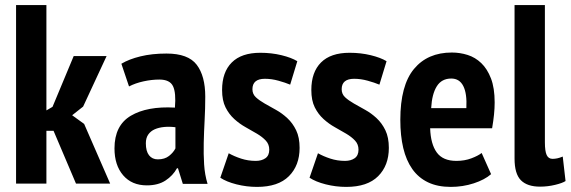

<svg xmlns="http://www.w3.org/2000/svg" viewBox="-20 -720 2238 753"><path d="M190 -207H162V0H43V-700H162V-287L186 -301L269 -500H398L306 -302L263 -268L310 -234L412 0H278Z M456 -470Q486 -488 531 -499Q576 -510 633 -510Q718 -510 751.5 -466Q785 -422 785 -341Q785 -294 782.5 -248.5Q780 -203 779 -159.5Q778 -116 780.5 -75.5Q783 -35 794 1H697L678 -60H674Q658 -31 629 -12Q600 7 556 7Q497 7 463 -32.5Q429 -72 429 -138Q429 -228 493 -266Q557 -304 666 -298Q671 -356 658.5 -382Q646 -408 605 -408Q575 -408 543 -401Q511 -394 486 -381ZM599 -95Q626 -95 643 -108.5Q660 -122 668 -138V-221Q645 -224 624 -222Q603 -220 587 -213Q571 -206 561.5 -192.5Q552 -179 552 -158Q552 -127 564.5 -111Q577 -95 599 -95Z M1036 -133Q1036 -154 1022.5 -168.5Q1009 -183 988 -195.5Q967 -208 943.5 -221Q920 -234 899 -253Q878 -272 864.5 -299Q851 -326 851 -367Q851 -437 889 -475Q927 -513 1001 -513Q1045 -513 1084 -503.5Q1123 -494 1146 -480L1118 -388Q1099 -396 1072 -403.5Q1045 -411 1019 -411Q970 -411 970 -370Q970 -351 983.5 -338.5Q997 -326 1018 -314Q1039 -302 1062.5 -289Q1086 -276 1107 -256.5Q1128 -237 1141.5 -209Q1155 -181 1155 -140Q1155 -71 1113 -29Q1071 13 988 13Q947 13 907.5 3Q868 -7 844 -23L877 -119Q898 -107 925.5 -98Q953 -89 983 -89Q1006 -89 1021 -99.5Q1036 -110 1036 -133Z M1386 -133Q1386 -154 1372.5 -168.5Q1359 -183 1338 -195.5Q1317 -208 1293.5 -221Q1270 -234 1249 -253Q1228 -272 1214.5 -299Q1201 -326 1201 -367Q1201 -437 1239 -475Q1277 -513 1351 -513Q1395 -513 1434 -503.5Q1473 -494 1496 -480L1468 -388Q1449 -396 1422 -403.5Q1395 -411 1369 -411Q1320 -411 1320 -370Q1320 -351 1333.5 -338.5Q1347 -326 1368 -314Q1389 -302 1412.5 -289Q1436 -276 1457 -256.5Q1478 -237 1491.5 -209Q1505 -181 1505 -140Q1505 -71 1463 -29Q1421 13 1338 13Q1297 13 1257.5 3Q1218 -7 1194 -23L1227 -119Q1248 -107 1275.5 -98Q1303 -89 1333 -89Q1356 -89 1371 -99.5Q1386 -110 1386 -133Z M1906 -37Q1881 -15 1838 -1Q1795 13 1748 13Q1696 13 1658.5 -5Q1621 -23 1597 -57Q1573 -91 1561.5 -139.5Q1550 -188 1550 -250Q1550 -385 1603.5 -449.5Q1657 -514 1752 -514Q1784 -514 1814 -504.5Q1844 -495 1867.5 -472.5Q1891 -450 1905.5 -412.5Q1920 -375 1920 -318Q1920 -296 1917.5 -271Q1915 -246 1910 -217H1667Q1669 -155 1693 -122Q1717 -89 1770 -89Q1802 -89 1828.5 -99Q1855 -109 1869 -120ZM1750 -412Q1712 -412 1693 -381.5Q1674 -351 1671 -296H1809Q1812 -353 1797 -382.5Q1782 -412 1750 -412Z M2117 -162Q2117 -127 2124 -112Q2131 -97 2147 -97Q2156 -97 2165.5 -99Q2175 -101 2187 -106L2198 -10Q2186 -2 2157 5Q2128 12 2098 12Q2048 12 2023 -13Q1998 -38 1998 -98V-700H2117Z"/></svg>

Font: PT Sans Narrow
Style: Bold
Weight: 700
Width: 3
Designer: A.Korolkova, O.Umpeleva, V.Yefimov
Foundry: ParaType Ltd
Version: Version 2.003W OFL